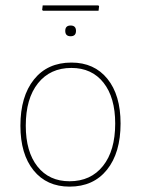

<svg xmlns="http://www.w3.org/2000/svg" viewBox="-20 -690 527 715"><path d="M346 -670 349 -667 347 -650H140L137 -653L139 -670ZM223 -575Q223 -595 243 -595Q263 -595 263 -575Q263 -555 243 -555Q223 -555 223 -575ZM246 -457Q331 -457 380 -396.5Q429 -336 429 -230Q429 -121 378.5 -58Q328 5 239 5Q154 5 105 -55.5Q56 -116 56 -222Q56 -331 106.5 -394Q157 -457 246 -457ZM246 -437Q167 -437 121.5 -380Q76 -323 76 -222Q76 -125 119.5 -70Q163 -15 239 -15Q318 -15 363.5 -72Q409 -129 409 -230Q409 -327 365.5 -382Q322 -437 246 -437Z"/></svg>

Font: Alegreya Sans SC Thin
Style: Regular
Weight: 100
Designer: Juan Pablo del Peral
Foundry: Huerta Tipografica
Version: Version 2.007